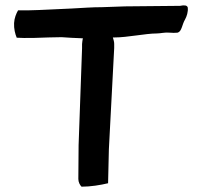

<svg xmlns="http://www.w3.org/2000/svg" viewBox="-20 -740 761 723"><path d="M33 -653C32 -632 37 -612 43 -598L70 -597C92 -597 123 -597 162 -599C179 -599 196 -600 212 -600C237 -598 261 -597 286 -596H292C291 -589 289 -580 289 -574V-558L276 -194L275 -66C275 -54 281 -43 287 -37C321 -37 358 -43 387 -50L390 -178L410 -559V-575C410 -584 407 -591 405 -599H412C459 -599 529 -614 570 -614C585 -614 601 -619 619 -617C630 -616 638 -616 649 -617C665 -622 665 -647 677 -667C683 -678 689 -695 687 -712C684 -721 673 -721 658 -718L451 -716L365 -713C325 -713 291 -710 251 -708C195 -706 140 -702 84 -701H48C41 -689 34 -672 33 -653ZM410 -554Z"/></svg>

Font: Vapor
Style: Lit
Weight: 300
Foundry: Cannot Into Space Fonts
Version: Version 0.179